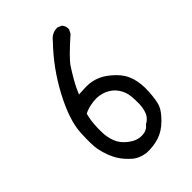

<svg xmlns="http://www.w3.org/2000/svg" viewBox="-215 -832 929 929"><g transform="rotate(-45 250.0 -367.0)"><path d="M229 0Q184 -6 156.5 -31.5Q129 -57 114.5 -79Q100 -101 90 -127Q80 -153 74 -183.5Q68 -214 72 -295Q76 -376 137.5 -492.5Q199 -609 290 -703Q315 -736 354 -734L374 -725Q388 -709 386 -688L376 -668Q286 -588 267 -559Q248 -530 229.5 -498Q211 -466 197 -431Q248 -435 274 -432Q300 -429 328 -416Q356 -403 389.5 -371Q423 -339 436 -296.5Q449 -254 445.5 -200Q442 -146 432.5 -119.5Q423 -93 388 -58Q353 -23 313.5 -10.5Q274 2 229 0ZM323 -99Q351 -114 360.5 -138.5Q370 -163 371 -189.5Q372 -216 369 -247Q366 -278 347.5 -305.5Q329 -333 296 -347.5Q263 -362 223.5 -357.5Q184 -353 158 -339Q150 -310 147.5 -278.5Q145 -247 146.5 -216Q148 -185 160 -154.5Q172 -124 205 -99Q238 -74 272.5 -75Q307 -76 323 -99Z"/></g></svg>

Font: Kosefont JP
Style: Regular
Weight: 400
Designer: Nozomi Seto 瀬戸のぞみ
Version: Version 3.00;June 19, 2020